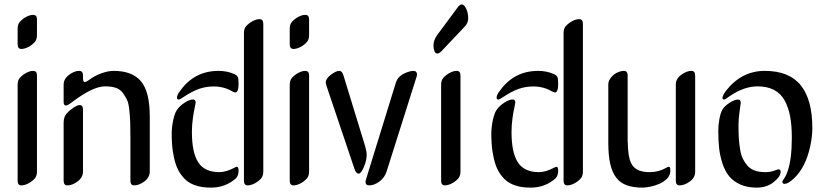

<svg xmlns="http://www.w3.org/2000/svg" viewBox="-20 -837 3754 872"><path d="M147.9 -494.1V-58.1Q147.9 -39.6 139.2 -27.8Q126.5 -13.2 109.1 -4.2Q91.8 4.9 77.1 4.9Q60.1 4.9 60.1 -16.1V-452.1Q60.1 -470.7 68.8 -481.9Q81.5 -496.6 98.9 -505.9Q116.2 -515.1 130.9 -515.1Q147.9 -515.1 147.9 -494.1ZM147.9 -748.5V-677.7Q147.9 -659.2 139.2 -647.5Q126.5 -632.8 109.1 -623.8Q91.8 -614.7 77.1 -614.7Q60.1 -614.7 60.1 -635.7V-706.5Q60.1 -725.6 68.8 -736.3Q81.5 -751 98.9 -760.3Q116.2 -769.5 130.9 -769.5Q147.9 -769.5 147.9 -748.5Z M269 -16.1V-278.8Q269 -306.2 282.2 -320.8Q295.4 -335.9 313.5 -347.9Q331.5 -359.9 341.8 -359.9Q356.9 -359.9 356.9 -338.9V-58.1Q356.9 -31.2 332.8 -13.2Q308.6 4.9 286.1 4.9Q269 4.9 269 -16.1ZM383.8 -473.6Q411.6 -494.1 441.9 -504.6Q472.2 -515.1 496.1 -515.1Q581.1 -515.1 620.6 -467.5Q660.2 -419.9 660.2 -308.1V-58.1Q660.2 -31.7 636.2 -13.4Q612.3 4.9 589.4 4.9Q572.3 4.9 572.3 -16.1V-209Q572.3 -254.9 571.5 -278.3Q570.8 -301.8 567.6 -334.5Q564.5 -367.2 557.1 -383.1Q549.8 -398.9 537.4 -415.5Q524.9 -432.1 504.9 -438.5Q484.9 -444.8 457 -444.8Q400.9 -444.8 303.2 -370.1Q287.6 -357.9 278.8 -357.9Q269 -357.9 269 -374.5V-452.1Q269 -478.5 293.2 -496.8Q317.4 -515.1 339.8 -515.1Q356.9 -515.1 356.9 -494.1V-481.9Q356.9 -464.4 364.7 -464.4Q371.6 -464.4 383.8 -473.6Z M1087.9 -16.1V-687Q1087.9 -706.1 1096.7 -716.8Q1109.4 -731.4 1126.7 -740.7Q1144 -750 1158.7 -750Q1175.8 -750 1175.8 -729V-58.1Q1175.8 -39.6 1167 -27.8Q1154.3 -13.2 1137 -4.2Q1119.6 4.9 1105 4.9Q1087.9 4.9 1087.9 -16.1ZM1046.4 -76.2Q1053.2 -79.6 1055.2 -79.6Q1063.5 -79.6 1063.5 -62Q1063.5 -38.1 1050.3 -25.9Q1002.9 15.1 939 15.1Q918 15.1 900.1 12.7Q882.3 10.3 863.5 3.4Q844.7 -3.4 830.1 -14.6Q815.4 -25.9 801.8 -44.7Q788.1 -63.5 779.3 -88.4Q770.5 -113.3 765.1 -148.7Q759.8 -184.1 759.8 -228Q759.8 -258.8 766.4 -290Q772.9 -321.3 782.7 -336.4Q795.4 -355.5 818.1 -370.4Q840.8 -385.3 856.9 -385.3Q868.7 -385.3 868.7 -370.6Q868.7 -367.2 864.5 -349.1Q860.4 -331.1 856 -300.5Q851.6 -270 851.6 -236.8Q851.6 -144 880.4 -99.6Q909.2 -55.2 976.1 -55.2Q1007.3 -55.2 1046.4 -76.2ZM1035.2 -421.9Q997.1 -444.3 950.7 -444.3Q914.6 -444.3 883.3 -433.1Q852.1 -421.9 815.9 -397.9Q795.9 -384.8 792 -384.8Q783.7 -384.8 783.7 -394Q783.7 -406.2 797.9 -423.8Q862.3 -515.1 972.7 -515.1Q1010.7 -515.1 1043 -501Q1055.2 -495.6 1059.3 -488.3Q1063.5 -481 1063.5 -457.5Q1063.5 -417 1048.8 -417Q1043.9 -417 1035.2 -421.9Z M1383.8 -494.1V-58.1Q1383.8 -39.6 1375 -27.8Q1362.3 -13.2 1345 -4.2Q1327.6 4.9 1313 4.9Q1295.9 4.9 1295.9 -16.1V-452.1Q1295.9 -470.7 1304.7 -481.9Q1317.4 -496.6 1334.7 -505.9Q1352.1 -515.1 1366.7 -515.1Q1383.8 -515.1 1383.8 -494.1ZM1383.8 -748.5V-677.7Q1383.8 -659.2 1375 -647.5Q1362.3 -632.8 1345 -623.8Q1327.6 -614.7 1313 -614.7Q1295.9 -614.7 1295.9 -635.7V-706.5Q1295.9 -725.6 1304.7 -736.3Q1317.4 -751 1334.7 -760.3Q1352.1 -769.5 1366.7 -769.5Q1383.8 -769.5 1383.8 -748.5Z M1871.6 -487.3 1735.8 -58.1Q1727.1 -30.3 1703.4 -12.7Q1679.7 4.9 1656.7 4.9Q1640.1 4.9 1640.1 -10.7Q1640.1 -16.6 1643.1 -24.9L1774.9 -452.1Q1780.8 -473.1 1789.1 -482.9Q1800.8 -497.1 1822 -506.1Q1843.3 -515.1 1858.9 -515.1Q1865.7 -515.1 1869.9 -510.7Q1874 -506.3 1874 -499Q1874 -494.6 1871.6 -487.3ZM1645.5 -135.7Q1645.5 -108.4 1632.6 -78.4Q1619.6 -48.3 1608.9 -48.3Q1597.2 -48.3 1589.8 -70.3L1462.9 -446.8Q1459.5 -457 1459.5 -462.4Q1459.5 -480 1482.9 -497.6Q1506.3 -515.1 1521 -515.1Q1533.7 -515.1 1540 -494.1L1638.7 -171.9Q1645.5 -147.5 1645.5 -135.7Z M2071.3 -494.1V-58.1Q2071.3 -39.6 2062.5 -27.8Q2049.8 -13.2 2032.5 -4.2Q2015.1 4.9 2000.5 4.9Q1983.4 4.9 1983.4 -16.1V-452.1Q1983.4 -470.7 1992.2 -481.9Q2004.9 -496.6 2022.2 -505.9Q2039.6 -515.1 2054.2 -515.1Q2071.3 -515.1 2071.3 -494.1ZM1968.3 -681.6 2059.1 -804.2Q2068.4 -816.9 2076.7 -816.9Q2087.9 -816.9 2097.2 -797.6Q2106.4 -778.3 2106.4 -753.4Q2106.4 -732.4 2090.3 -715.8L1984.4 -604Q1974.1 -593.8 1966.3 -593.8Q1957.5 -593.8 1953.1 -605Q1948.7 -616.2 1948.7 -630.9Q1948.7 -655.8 1968.3 -681.6Z M2539.6 -16.1V-687Q2539.6 -706.1 2548.3 -716.8Q2561 -731.4 2578.4 -740.7Q2595.7 -750 2610.4 -750Q2627.4 -750 2627.4 -729V-58.1Q2627.4 -39.6 2618.7 -27.8Q2606 -13.2 2588.6 -4.2Q2571.3 4.9 2556.6 4.9Q2539.6 4.9 2539.6 -16.1ZM2498 -76.2Q2504.9 -79.6 2506.8 -79.6Q2515.1 -79.6 2515.1 -62Q2515.1 -38.1 2502 -25.9Q2454.6 15.1 2390.6 15.1Q2369.6 15.1 2351.8 12.7Q2334 10.3 2315.2 3.4Q2296.4 -3.4 2281.7 -14.6Q2267.1 -25.9 2253.4 -44.7Q2239.7 -63.5 2231 -88.4Q2222.2 -113.3 2216.8 -148.7Q2211.4 -184.1 2211.4 -228Q2211.4 -258.8 2218 -290Q2224.6 -321.3 2234.4 -336.4Q2247.1 -355.5 2269.8 -370.4Q2292.5 -385.3 2308.6 -385.3Q2320.3 -385.3 2320.3 -370.6Q2320.3 -367.2 2316.2 -349.1Q2312 -331.1 2307.6 -300.5Q2303.2 -270 2303.2 -236.8Q2303.2 -144 2332 -99.6Q2360.8 -55.2 2427.7 -55.2Q2459 -55.2 2498 -76.2ZM2486.8 -421.9Q2448.7 -444.3 2402.3 -444.3Q2366.2 -444.3 2335 -433.1Q2303.7 -421.9 2267.6 -397.9Q2247.6 -384.8 2243.7 -384.8Q2235.4 -384.8 2235.4 -394Q2235.4 -406.2 2249.5 -423.8Q2314 -515.1 2424.3 -515.1Q2462.4 -515.1 2494.6 -501Q2506.8 -495.6 2511 -488.3Q2515.1 -481 2515.1 -457.5Q2515.1 -417 2500.5 -417Q2495.6 -417 2486.8 -421.9Z M2897.5 15.1Q2856.4 15.1 2826.9 4.6Q2797.4 -5.9 2778.8 -30Q2760.3 -54.2 2751.5 -92.8Q2742.7 -131.3 2742.7 -188V-453.1Q2742.7 -466.3 2749.8 -477.8Q2756.8 -489.3 2767.3 -497.6Q2777.8 -505.9 2790.3 -510.5Q2802.7 -515.1 2813.5 -515.1Q2830.6 -515.1 2830.6 -494.1V-196.8L2832.5 -159.2Q2834.5 -131.3 2840.3 -111.6Q2846.2 -91.8 2857.9 -79.3Q2869.6 -66.9 2887.5 -61Q2905.3 -55.2 2930.7 -55.2Q2971.2 -55.2 3004.4 -74.2Q3013.7 -79.6 3016.6 -79.6Q3021 -79.6 3022.7 -76.2Q3024.4 -72.8 3024.4 -61.5Q3024.4 -41 3010.3 -26.6Q2996.1 -12.2 2976.1 -2.9Q2956.1 6.3 2934.3 10.7Q2912.6 15.1 2897.5 15.1ZM3137.2 -494.1V-56.6Q3137.2 -30.3 3113 -12.7Q3088.9 4.9 3066.4 4.9Q3049.3 4.9 3049.3 -16.1V-453.6Q3049.3 -479 3073.7 -497.1Q3098.1 -515.1 3120.1 -515.1Q3137.2 -515.1 3137.2 -494.1Z M3453.1 -515.1Q3564.5 -515.1 3616.9 -449.5Q3669.4 -383.8 3669.4 -255.9Q3669.4 -216.3 3659.4 -171.1Q3649.4 -126 3632.3 -90.8Q3613.8 -53.7 3586.9 -27.8Q3560.1 -2 3543.5 -2Q3533.2 -2 3533.2 -11.2Q3533.2 -14.2 3536.6 -19Q3540 -23.9 3545.9 -33.9Q3551.8 -43.9 3556.2 -57.1Q3576.2 -111.8 3576.2 -211.9Q3576.2 -267.1 3568.6 -307.9Q3561 -348.6 3543.7 -380.4Q3526.4 -412.1 3495.6 -428.5Q3464.8 -444.8 3420.4 -444.8Q3358.9 -444.8 3293.5 -399.9Q3291 -397.9 3286.1 -394.8Q3281.2 -391.6 3278.6 -389.6Q3275.9 -387.7 3272.9 -386.2Q3270 -384.8 3268.1 -384.8Q3261.2 -384.8 3261.2 -393.1Q3261.2 -398.4 3266.8 -408.7Q3272.5 -418.9 3276.4 -423.8Q3347.7 -515.1 3453.1 -515.1ZM3334 -269.5Q3334 -235.4 3335.4 -210.9Q3336.9 -186.5 3341.1 -160.2Q3345.2 -133.8 3353.8 -116.2Q3362.3 -98.6 3375.2 -84Q3388.2 -69.3 3408.2 -62.3Q3428.2 -55.2 3455.1 -55.2Q3478 -55.2 3495.4 -61.5Q3512.7 -67.9 3515.1 -67.9Q3525.4 -67.9 3525.4 -57.1Q3525.4 -35.2 3493.9 -10Q3462.4 15.1 3416.5 15.1Q3374 15.1 3342.5 1Q3311 -13.2 3292 -36.1Q3272.9 -59.1 3261.5 -93.8Q3250 -128.4 3246.1 -163.6Q3242.2 -198.7 3242.2 -243.2Q3242.2 -268.1 3247.1 -295.7Q3252 -323.2 3260.3 -337.9Q3270.5 -355.5 3293.2 -370.1Q3315.9 -384.8 3332 -384.8Q3344.2 -384.8 3344.2 -370.1Q3344.2 -367.7 3339.1 -332.5Q3334 -297.4 3334 -269.5Z"/></svg>

Font: SirinStencil
Style: Regular
Weight: 400
Designer: Olga Karpushina (okarpush@gmail.com)
Foundry: Cyreal (www.cyreal.org)
Version: Version 1.002